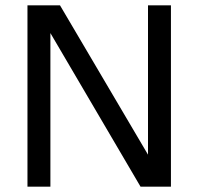

<svg xmlns="http://www.w3.org/2000/svg" viewBox="-20 -700 744 720"><path d="M83 0H169V-576L507 0H621V-680H535V-120L205 -680H83Z"/></svg>

Font: Ronzino
Style: Regular
Weight: 400
Designer: Nunzio Mazzaferro
Foundry: Collletttivo
Version: Version 1.000;Glyphs 3.3 (3337)